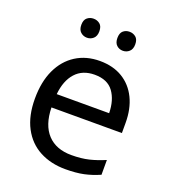

<svg xmlns="http://www.w3.org/2000/svg" viewBox="-135 -830 834 940"><g transform="rotate(20 282.0 -360.0)"><path d="M292 -546Q361 -546 410.5 -516Q460 -486 486.5 -431.5Q513 -377 513 -304V-251H146Q148 -160 192.5 -112.5Q237 -65 317 -65Q368 -65 407.5 -74.5Q447 -84 489 -102V-25Q448 -7 408 1.5Q368 10 313 10Q237 10 178.5 -21Q120 -52 87.5 -113.5Q55 -175 55 -264Q55 -352 84.5 -415Q114 -478 167.5 -512Q221 -546 292 -546ZM291 -474Q228 -474 191.5 -433.5Q155 -393 148 -321H421Q420 -389 389 -431.5Q358 -474 291 -474ZM145 -681Q145 -707 159 -718.5Q173 -730 192 -730Q211 -730 225 -718.5Q239 -707 239 -681Q239 -656 225 -643.5Q211 -631 192 -631Q173 -631 159 -643.5Q145 -656 145 -681ZM333 -681Q333 -707 346.5 -718.5Q360 -730 379 -730Q398 -730 412 -718.5Q426 -707 426 -681Q426 -656 412 -643.5Q398 -631 379 -631Q360 -631 346.5 -643.5Q333 -656 333 -681Z"/></g></svg>

Font: Noto Sans Test
Style: Regular
Weight: 400
Version: Version 1.002; ttfautohint (v1.8.4.7-5d5b)